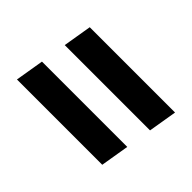

<svg xmlns="http://www.w3.org/2000/svg" viewBox="-54 -644 608 608"><g transform="rotate(45 250.0 -340.0)"><path d="M448 -384H66L82 -480H464ZM418 -200H36L52 -296H434Z"/></g></svg>

Font: Iosevka Curly Oblique
Style: Bold
Weight: 700
Italic angle: -9°
Monospace: yes
Designer: Belleve Invis
Foundry: Belleve Invis
Version: Version 11.1.0; ttfautohint (v1.8.3)